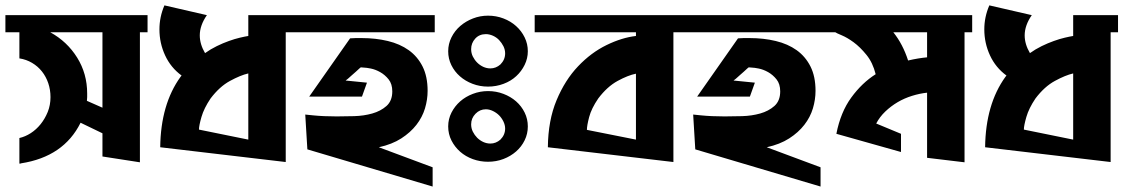

<svg xmlns="http://www.w3.org/2000/svg" viewBox="-22 -600 4160 711"><path d="M524.4 -480.5H496.1V1L357.4 -20.5V-106.4L276.4 -145.5Q213.9 -19.5 55.7 4.9Q54.7 5.9 52.7 5.9H49.8V-88.9Q71.3 -93.8 91.8 -106.9Q112.3 -120.1 128.4 -140.1Q144.5 -160.2 154.8 -185.5Q165 -210.9 165 -240.2Q165 -267.6 156.7 -292Q148.4 -316.4 133.3 -335.4Q118.2 -354.5 96.7 -367.2Q75.2 -379.9 49.8 -383.8V-480.5H-2V-543.9H524.4ZM357.4 -201.2V-480.5H164.1Q226.6 -446.3 263.7 -386.7Q300.8 -327.1 300.8 -253.9Q300.8 -247.1 300.8 -240.2Q300.8 -233.4 299.8 -226.6Z M897.5 -83V-328.1Q868.2 -321.3 829.6 -300.3Q791 -279.3 757.8 -235.4Q733.4 -199.2 724.1 -167Q714.8 -134.8 714.8 -120.1ZM737.3 -403.3Q757.8 -418 780.8 -429.2Q803.7 -440.4 825.7 -448.2Q847.7 -456.1 866.2 -460.4Q884.8 -464.8 897.5 -466.8V-543.9H1063.5V-480.5H1036.1V0L571.3 -54.7Q573.2 -213.9 646.5 -315.4L650.4 -320.3Q610.4 -349.6 589.4 -395Q568.4 -440.4 568.4 -491.2Q568.4 -537.1 586.9 -580.1L744.1 -543.9Q717.8 -505.9 717.8 -468.8Q717.8 -436.5 737.3 -403.3Z M1580.1 19.5V90.8L1116.2 -46.9L1108.4 -175.8L1136.7 -172.9Q1156.2 -170.9 1178.7 -169.9Q1201.2 -168.9 1224.6 -168.9Q1253.9 -168.9 1289.6 -169.9Q1325.2 -170.9 1356.4 -179.7Q1387.7 -188.5 1409.2 -207.5Q1430.7 -226.6 1430.7 -261.7Q1430.7 -289.1 1417 -306.2Q1403.3 -323.2 1385.7 -333Q1368.2 -342.8 1351.1 -346.2Q1334 -349.6 1326.2 -349.6L1314.5 -350.6Q1313.5 -350.6 1308.6 -346.2Q1303.7 -341.8 1296.4 -335Q1289.1 -328.1 1280.8 -321.3Q1272.5 -314.5 1266.6 -308.6L1257.8 -301.8L1336.9 -293.9L1318.4 -242.2H1123L1274.4 -458L1294.9 -459H1317.4Q1369.1 -459 1414.1 -448.2Q1459 -437.5 1491.7 -414.1Q1524.4 -390.6 1543 -353.5Q1561.5 -316.4 1561.5 -263.7Q1561.5 -231.4 1551.8 -198.7Q1542 -166 1520 -137.7Q1498 -109.4 1463.9 -87.4Q1429.7 -65.4 1380.9 -54.7ZM1587.9 -543.9V-480.5H1058.6V-543.9Z M1785.2 -542Q1815.4 -542 1842.3 -531.7Q1869.1 -521.5 1889.2 -503.4Q1909.2 -485.4 1920.9 -461.4Q1932.6 -437.5 1932.6 -410.2Q1932.6 -383.8 1920.9 -359.9Q1909.2 -335.9 1889.6 -317.9Q1870.1 -299.8 1842.8 -289.6Q1815.4 -279.3 1785.2 -279.3Q1754.9 -279.3 1728 -289.6Q1701.2 -299.8 1681.2 -317.4Q1661.1 -335 1649.4 -358.9Q1637.7 -382.8 1637.7 -410.2Q1637.7 -437.5 1649.9 -461.9Q1662.1 -486.3 1682.6 -503.9Q1703.1 -521.5 1729.5 -531.7Q1755.9 -542 1785.2 -542ZM1831.1 -361.3Q1848.6 -378.9 1848.6 -402.3Q1848.6 -416 1842.3 -428.7Q1835.9 -441.4 1826.2 -451.7Q1816.4 -461.9 1803.2 -467.8Q1790 -473.6 1777.3 -473.6Q1752.9 -473.6 1737.8 -457Q1722.7 -440.4 1722.7 -418Q1722.7 -403.3 1729 -390.6Q1735.4 -377.9 1745.1 -368.2Q1754.9 -358.4 1767.6 -352.5Q1780.3 -346.7 1793.9 -346.7Q1814.5 -346.7 1831.1 -361.3ZM1785.2 -262.7Q1815.4 -262.7 1842.3 -252.4Q1869.1 -242.2 1889.2 -224.6Q1909.2 -207 1920.9 -183.1Q1932.6 -159.2 1932.6 -131.8Q1932.6 -104.5 1920.9 -80.6Q1909.2 -56.6 1889.2 -39.1Q1869.1 -21.5 1842.3 -11.2Q1815.4 -1 1785.2 -1Q1755.9 -1 1729 -10.7Q1702.1 -20.5 1682.1 -38.1Q1662.1 -55.7 1649.9 -79.6Q1637.7 -103.5 1637.7 -131.8Q1637.7 -159.2 1649.9 -183.1Q1662.1 -207 1682.1 -224.6Q1702.1 -242.2 1729 -252.4Q1755.9 -262.7 1785.2 -262.7ZM1831.1 -83Q1848.6 -100.6 1848.6 -124Q1848.6 -136.7 1842.3 -149.9Q1835.9 -163.1 1826.2 -172.9Q1816.4 -182.6 1803.2 -189Q1790 -195.3 1777.3 -195.3Q1754.9 -195.3 1738.8 -178.7Q1722.7 -162.1 1722.7 -139.6Q1722.7 -125 1729 -112.3Q1735.4 -99.6 1745.1 -89.8Q1754.9 -80.1 1767.6 -74.2Q1780.3 -68.4 1793.9 -68.4Q1814.5 -68.4 1831.1 -83Z M2500 -480.5H2471.7V0L2006.8 -54.7Q2007.8 -154.3 2039.1 -229Q2070.3 -303.7 2118.7 -354.5Q2167 -405.3 2224.1 -433.1Q2281.2 -460.9 2333 -466.8V-480.5H1958V-543.9H2500ZM2333 -83V-327.1Q2303.7 -321.3 2265.1 -300.3Q2226.6 -279.3 2193.4 -235.4Q2168 -198.2 2159.7 -166.5Q2151.4 -134.8 2151.4 -119.1Z M3016.6 19.5V90.8L2552.7 -46.9L2544.9 -175.8L2573.2 -172.9Q2592.8 -170.9 2615.2 -169.9Q2637.7 -168.9 2661.1 -168.9Q2690.4 -168.9 2726.1 -169.9Q2761.7 -170.9 2793 -179.7Q2824.2 -188.5 2845.7 -207.5Q2867.2 -226.6 2867.2 -261.7Q2867.2 -289.1 2853.5 -306.2Q2839.8 -323.2 2822.3 -333Q2804.7 -342.8 2787.6 -346.2Q2770.5 -349.6 2762.7 -349.6L2751 -350.6Q2750 -350.6 2745.1 -346.2Q2740.2 -341.8 2732.9 -335Q2725.6 -328.1 2717.3 -321.3Q2709 -314.5 2703.1 -308.6L2694.3 -301.8L2773.4 -293.9L2754.9 -242.2H2559.6L2710.9 -458L2731.4 -459H2753.9Q2805.7 -459 2850.6 -448.2Q2895.5 -437.5 2928.2 -414.1Q2960.9 -390.6 2979.5 -353.5Q2998 -316.4 2998 -263.7Q2998 -231.4 2988.3 -198.7Q2978.5 -166 2956.5 -137.7Q2934.6 -109.4 2900.4 -87.4Q2866.2 -65.4 2817.4 -54.7ZM3024.4 -543.9V-480.5H2495.1V-543.9Z M3549.8 1 3411.1 -15.6V-256.8Q3383.8 -253.9 3355.5 -245.1Q3327.1 -236.3 3302.2 -221.7Q3277.3 -207 3256.3 -187Q3235.4 -167 3222.7 -142.6L3314.5 -104.5V-37.1L3075.2 -104.5Q3090.8 -184.6 3130.4 -238.8Q3169.9 -293 3220.7 -325.2Q3210 -368.2 3186.5 -397Q3163.1 -425.8 3139.2 -443.4Q3115.2 -460.9 3095.2 -469.2Q3075.2 -477.5 3071.3 -480.5H3020.5V-543.9H3578.1V-480.5H3549.8ZM3340.8 -376Q3378.9 -384.8 3411.1 -387.7V-480.5H3286.1Q3321.3 -436.5 3340.8 -376Z M3952.1 -83V-328.1Q3922.9 -321.3 3884.3 -300.3Q3845.7 -279.3 3812.5 -235.4Q3788.1 -199.2 3778.8 -167Q3769.5 -134.8 3769.5 -120.1ZM3792 -403.3Q3812.5 -418 3835.4 -429.2Q3858.4 -440.4 3880.4 -448.2Q3902.3 -456.1 3920.9 -460.4Q3939.5 -464.8 3952.1 -466.8V-543.9H4118.2V-480.5H4090.8V0L3626 -54.7Q3627.9 -213.9 3701.2 -315.4L3705.1 -320.3Q3665 -349.6 3644 -395Q3623 -440.4 3623 -491.2Q3623 -537.1 3641.6 -580.1L3798.8 -543.9Q3772.5 -505.9 3772.5 -468.8Q3772.5 -436.5 3792 -403.3Z"/></svg>

Font: Shorif Bongobondhu ANSI V2
Style: Regular
Weight: 400
Designer: Shorif Uddin Shishir, Shorif art & Design, e-mail : shorifart@gmail.com, facebook : Shorif2001
Foundry: Lipighor Font Foundry
Version: Designed By Shorif Uddin Shishir | Build By Niladri Shekhar 